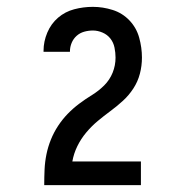

<svg xmlns="http://www.w3.org/2000/svg" viewBox="-20 -863 540 560"><path d="M109 -323V-324Q109 -346 110 -368.5Q111 -391 115.5 -413Q120 -435 128.5 -456Q137 -477 149.5 -496Q162 -515 177.5 -531Q193 -547 211 -560.5Q229 -574 248.5 -586Q268 -598 284 -614Q300 -630 308.5 -651Q317 -672 317 -695Q317 -709 314 -724Q311 -739 302 -750.5Q293 -762 279 -768Q265 -774 251 -774Q238 -774 225.5 -770.5Q213 -767 203.5 -758.5Q194 -750 189 -738Q184 -726 184 -713V-712H107V-715Q107 -742 118 -768Q129 -794 149.5 -811.5Q170 -829 196.5 -836Q223 -843 251 -843Q280 -843 308.5 -834Q337 -825 357.5 -803.5Q378 -782 386 -753Q394 -724 394 -695Q394 -671 388 -648Q382 -625 369 -605Q356 -585 338.5 -569Q321 -553 302 -539Q283 -525 265 -510Q247 -495 231.5 -476.5Q216 -458 205.5 -436.5Q195 -415 191 -392H391V-323Z"/></svg>

Font: Iosevka Term
Style: Regular
Weight: 400
Monospace: yes
Designer: Belleve Invis
Foundry: Belleve Invis
Version: Version 30.0.1